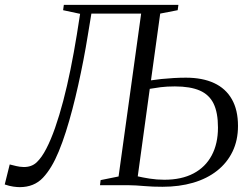

<svg xmlns="http://www.w3.org/2000/svg" viewBox="-40 -763 1028 791"><path d="M41 8Q31 8 14.8 5.8Q-1.5 3.5 -20.5 -3L0 -85.5Q14 -82 27.2 -78.8Q40.5 -75.5 56 -75Q89.5 -74 110.8 -94Q132 -114 150.5 -150Q169.5 -186.5 187 -236.5Q204.5 -286.5 220.5 -347.2Q236.5 -408 250.5 -477Q264.5 -546 276.5 -620L290 -706L220 -721L223 -743H695L692 -721L620 -707L582 -432Q600.5 -435 624.8 -437.5Q649 -440 675.5 -441.5Q702 -443 726 -443Q794 -443 842 -420.8Q890 -398.5 915.2 -354.2Q940.5 -310 940.5 -244Q940.5 -185 918 -138.5Q895.5 -92 854.2 -59.5Q813 -27 755.8 -10.2Q698.5 6.5 629.5 6.5Q609.5 6.5 590.8 5.8Q572 5 554.2 3.5Q536.5 2 520.2 1Q504 0 489.5 0H372L374.5 -21L448.5 -36L541.5 -707H336.5L321.5 -616Q313.5 -566 303.5 -514.5Q293.5 -463 282.2 -412.2Q271 -361.5 258.2 -313Q245.5 -264.5 231.5 -220.5Q217.5 -176.5 202 -139Q173.5 -69.5 137 -30.8Q100.5 8 41 8ZM637 -22.5Q708 -22.5 757.2 -48.5Q806.5 -74.5 832.2 -122.8Q858 -171 858 -237.5Q858 -299 840 -336Q822 -373 783 -390Q744 -407 680.5 -407Q647.5 -407 622 -403.8Q596.5 -400.5 577 -397L527.5 -36.5Q546.5 -32 576.2 -27.2Q606 -22.5 637 -22.5Z"/></svg>

Font: Merriweather 120pt Light
Style: Italic
Weight: 300
Italic angle: -7.8°
Version: Version 2.101